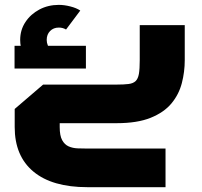

<svg xmlns="http://www.w3.org/2000/svg" viewBox="-20 -503 824 784"><path d="M336.7 261.3Q192.9 261.3 116.5 197.7Q40 134.2 40 15.6V-58.1L156.1 -157.6H456Q486.2 -157.6 505 -160Q523.8 -162.4 533.8 -171.9Q543.7 -181.5 547.2 -201.5Q550.6 -221.6 550.6 -257V-400.4H734.4V-257Q734.4 -209.7 722.5 -163.6Q710.6 -117.5 680.1 -80.7Q649.6 -44 595.1 -22Q540.7 0 456 0H140.7L223.8 -83.1V15.6Q223.8 50.7 233.7 69Q243.7 87.4 260.2 94.7Q276.8 102 296.9 102.8Q317 103.6 336.7 103.6H655.9V261.3ZM108.3 -235.1Q85.1 -262.3 73.8 -286.5Q62.4 -310.8 62.4 -340Q62.4 -380.7 83.9 -413.1Q105.3 -445.4 141.1 -464.3Q176.8 -483.1 220.1 -483.1Q242.4 -483.1 267 -476.8Q291.7 -470.6 307.8 -459.9L249.7 -382.5Q236.5 -390.4 220.1 -390.4Q198.4 -390.4 184.5 -376.3Q170.7 -362.3 170.7 -340Q170.7 -317.1 189 -296.4ZM39.4 -223.2V-315.9H330.8V-223.2Z"/></svg>

Font: TitilliumWeb ExtraLight
Style: Regular
Weight: 400
Designer: Mohamed Gaber, Accademia di Belle Arti di Urbino and others
Foundry: Kief Type Foundry, Accademia di Belle Arti di Urbino and others
Version: Version 3.000; ttfautohint (v1.8.2)